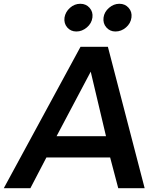

<svg xmlns="http://www.w3.org/2000/svg" viewBox="-64 -998 850 1018"><path d="M278 -905Q283 -935 307 -956.5Q331 -978 362 -978Q392 -978 411 -956.5Q430 -935 426 -905Q422 -874 396.5 -852.5Q371 -831 341 -831Q311 -831 292.5 -852.5Q274 -874 278 -905ZM548 -831Q519 -831 500 -852.5Q481 -874 485 -905Q489 -935 514 -956.5Q539 -978 569 -978Q599 -978 618 -956.5Q637 -935 633 -905Q629 -874 604 -852.5Q579 -831 548 -831ZM520 -163H182L97 0H-44L363 -750H508L703 0H563ZM498 -276 417 -618 236 -276Z"/></svg>

Font: Oakes Grotesk
Style: Bold Italic
Weight: 600
Italic angle: -8°
Designer: Samuel Oakes
Foundry: Samuel Oakes
Version: Version 1.000;PS 001.000;hotconv 1.0.88;makeotf.lib2.5.64775